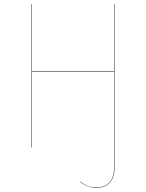

<svg xmlns="http://www.w3.org/2000/svg" viewBox="-20 -700 694 912"><path d="M524 -680V97Q524 143 501 167.5Q478 192 440 192Q395 192 361 164L362 162Q378 176 396 183Q414 190 440 190Q478 190 500 166Q522 142 522 97V-360H132V0H130V-680H132V-362H522V-680Z"/></svg>

Font: FiraGO Two
Style: Regular
Weight: 100
Designer: bBox Type
Foundry: bBox Type GmbH
Version: Version 1.001